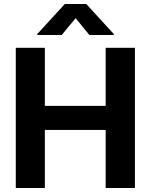

<svg xmlns="http://www.w3.org/2000/svg" viewBox="-20 -948 760 968"><path d="M59.6 -707H206.1V-414.1H512.7V-707H660.2V0H512.7V-293H206.1V0H59.6ZM361.3 -856.4 291 -771.5H168V-776.4L306.6 -927.7H415L553.7 -776.4V-771.5H430.7Z"/></svg>

Font: WEMIX Pretendard
Style: Bold
Weight: 700
Designer: Base glyphs from Inter by Rasmus Andersson; Hangeul glyphs from Noto Sans CJK(Source Han Sans) by Jang Soo-young and Kan
Foundry: Kil Hyung-jin
Version: Version 1.000